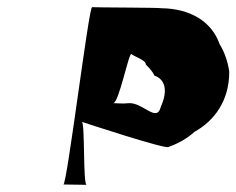

<svg xmlns="http://www.w3.org/2000/svg" viewBox="-20 -757 660 536"><path d="M208 -417C208 -417 450 -337 451 -347C479 -357 503 -371 523 -389C577 -419 620 -474 620 -557C616 -585 607 -611 593 -634C571 -697 511 -733 431 -734C425 -736 243 -736 237 -737C228 -738 167 -242 157 -242L222 -241C211 -241 218 -418 208 -417ZM429 -459C418 -413 379 -471 340 -469C335 -469 329 -468 324 -468L296 -469C312 -469 340 -613 347 -606C355 -599 388 -589 387 -577C400 -564 408 -554 411 -546C440 -536 450 -506 429 -459Z"/></svg>

Font: Ugly Stick
Style: It
Weight: 400
Designer: Stig
Foundry: Cannot Into Space Fonts
Version: Version 0.99